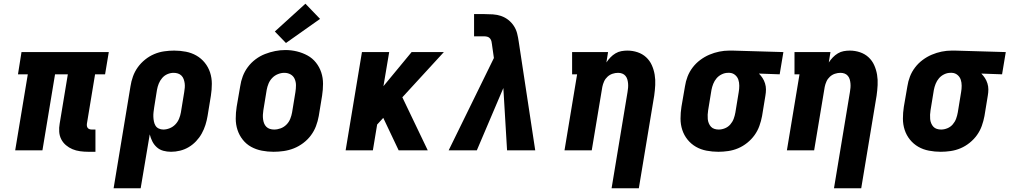

<svg xmlns="http://www.w3.org/2000/svg" viewBox="-20 -811 5447 1036"><path d="M456 8Q434 8 412 5Q390 2 371 -6Q352 -14 336 -27.5Q320 -41 310.5 -59.5Q301 -78 299.5 -100Q298 -122 302 -144L346 -410H277L209 0H62L130 -410H77L96 -530H567L547 -410H493L449 -144Q448 -137 449 -131Q450 -125 453.5 -120.5Q457 -116 463 -114Q469 -112 476 -112H495V8Z M593 205 684 -345Q688 -372 697.5 -398.5Q707 -425 723.5 -448Q740 -471 763 -489.5Q786 -508 812 -519Q838 -530 865.5 -534Q893 -538 920 -538Q952 -538 983 -532Q1014 -526 1040 -511Q1066 -496 1085 -472.5Q1104 -449 1113.5 -420Q1123 -391 1123 -359Q1123 -327 1118 -295L1100 -185Q1096 -161 1088.5 -137Q1081 -113 1068.5 -90.5Q1056 -68 1038 -49Q1020 -30 998 -17Q976 -4 951.5 2Q927 8 903 8Q881 8 861 2.5Q841 -3 826 -16.5Q811 -30 802 -48Q793 -66 788 -86L739 205ZM861 -112Q878 -112 895.5 -119Q913 -126 926 -139.5Q939 -153 946 -170Q953 -187 956 -204L974 -314Q976 -326 977 -338Q978 -350 976.5 -361.5Q975 -373 971 -384Q967 -395 959 -403Q951 -411 940 -414.5Q929 -418 917 -418Q900 -418 883.5 -411Q867 -404 855 -390Q843 -376 836.5 -359.5Q830 -343 827 -326L812 -232Q810 -219 808.5 -206Q807 -193 807.5 -180.5Q808 -168 810.5 -155.5Q813 -143 819 -133Q825 -123 836.5 -117.5Q848 -112 861 -112Z M1456 8Q1424 8 1393 2Q1362 -4 1335.5 -18.5Q1309 -33 1290 -57Q1271 -81 1261.5 -110Q1252 -139 1252 -171Q1252 -203 1257 -235L1276 -345Q1280 -373 1290 -399.5Q1300 -426 1317.5 -449.5Q1335 -473 1359 -491Q1383 -509 1410 -519.5Q1437 -530 1464.5 -535.5Q1492 -541 1520 -541Q1552 -541 1582.5 -533.5Q1613 -526 1639.5 -511.5Q1666 -497 1685 -473Q1704 -449 1713.5 -420Q1723 -391 1723 -359Q1723 -327 1718 -295L1700 -185Q1695 -157 1685 -130.5Q1675 -104 1657.5 -80.5Q1640 -57 1616 -39Q1592 -21 1565.5 -10.5Q1539 0 1511 4Q1483 8 1456 8ZM1459 -112Q1477 -112 1494.5 -118.5Q1512 -125 1525.5 -138.5Q1539 -152 1546 -169.5Q1553 -187 1556 -204L1574 -314Q1577 -333 1577 -351Q1577 -369 1570 -385Q1563 -401 1548 -409.5Q1533 -418 1514 -418Q1497 -418 1479.5 -411Q1462 -404 1449 -390.5Q1436 -377 1429 -360Q1422 -343 1419 -326L1401 -216Q1399 -204 1398.5 -191.5Q1398 -179 1399.5 -167.5Q1401 -156 1405 -145.5Q1409 -135 1417 -127Q1425 -119 1436 -115.5Q1447 -112 1459 -112ZM1523 -579 1463 -641 1628 -791 1707 -709Z M1845 0 1933 -530H2080L2049 -346L2201 -530H2375L2151 -286L2288 0H2131L2057 -156L2048 -175L2015 -139L1992 0Z M2401 0 2645 -498 2635 -568V-569Q2635 -569 2635 -569Q2635 -569 2635 -569Q2634 -578 2632 -587Q2630 -596 2624.5 -603Q2619 -610 2610.5 -612.5Q2602 -615 2593 -615H2538V-735H2593Q2616 -735 2639.5 -733.5Q2663 -732 2684.5 -724.5Q2706 -717 2723.5 -703Q2741 -689 2753 -670.5Q2765 -652 2770.5 -630Q2776 -608 2779 -586L2868 0H2716L2696 -336L2553 0Z M3280 205 3366 -314Q3368 -326 3369 -337.5Q3370 -349 3369 -360.5Q3368 -372 3365 -382.5Q3362 -393 3355 -401.5Q3348 -410 3337.5 -414Q3327 -418 3315 -418Q3300 -418 3285 -413Q3270 -408 3258 -397Q3246 -386 3239.5 -371.5Q3233 -357 3230 -342L3173 0H3026L3094 -410H3067V-530H3261L3252 -474Q3262 -489 3274 -501.5Q3286 -514 3301 -523Q3316 -532 3332.5 -535Q3349 -538 3365 -538Q3394 -538 3420.5 -529Q3447 -520 3466.5 -502Q3486 -484 3497 -459.5Q3508 -435 3512.5 -408Q3517 -381 3515.5 -352Q3514 -323 3510 -295L3427 205Z M3856 8Q3824 8 3792.5 2Q3761 -4 3735 -19Q3709 -34 3690 -57.5Q3671 -81 3661.5 -110Q3652 -139 3652 -171Q3652 -203 3657 -235L3676 -345Q3680 -372 3690 -398Q3700 -424 3717.5 -447Q3735 -470 3758.5 -487.5Q3782 -505 3808 -516Q3834 -527 3861 -532.5Q3888 -538 3915 -538Q3920 -538 3924 -538Q3928 -538 3933 -538L4207 -530L4187 -410L4075 -414Q4086 -403 4094.5 -390Q4103 -377 4108 -361Q4113 -345 4113 -328.5Q4113 -312 4110 -295L4092 -185Q4087 -158 4077.5 -131.5Q4068 -105 4051.5 -82Q4035 -59 4012 -40.5Q3989 -22 3963 -11Q3937 0 3909.5 4Q3882 8 3856 8ZM3858 -112Q3858 -112 3858 -112Q3858 -112 3858 -112Q3875 -112 3892 -119Q3909 -126 3921 -140Q3933 -154 3939 -170.5Q3945 -187 3948 -204L3966 -314Q3969 -331 3969 -348.5Q3969 -366 3964 -381Q3959 -396 3946.5 -406.5Q3934 -417 3917 -418H3913Q3912 -418 3910.5 -418Q3909 -418 3908 -418Q3891 -418 3874.5 -410Q3858 -402 3846.5 -388.5Q3835 -375 3828.5 -358.5Q3822 -342 3819 -326L3801 -216Q3799 -204 3798.5 -192Q3798 -180 3799 -168.5Q3800 -157 3804.5 -146Q3809 -135 3816.5 -127Q3824 -119 3835 -115.5Q3846 -112 3858 -112Z M4480 205 4566 -314Q4568 -326 4569 -337.5Q4570 -349 4569 -360.5Q4568 -372 4565 -382.5Q4562 -393 4555 -401.5Q4548 -410 4537.5 -414Q4527 -418 4515 -418Q4500 -418 4485 -413Q4470 -408 4458 -397Q4446 -386 4439.5 -371.5Q4433 -357 4430 -342L4373 0H4226L4294 -410H4267V-530H4461L4452 -474Q4462 -489 4474 -501.5Q4486 -514 4501 -523Q4516 -532 4532.5 -535Q4549 -538 4565 -538Q4594 -538 4620.5 -529Q4647 -520 4666.5 -502Q4686 -484 4697 -459.5Q4708 -435 4712.5 -408Q4717 -381 4715.5 -352Q4714 -323 4710 -295L4627 205Z M5056 8Q5024 8 4992.5 2Q4961 -4 4935 -19Q4909 -34 4890 -57.5Q4871 -81 4861.5 -110Q4852 -139 4852 -171Q4852 -203 4857 -235L4876 -345Q4880 -372 4890 -398Q4900 -424 4917.5 -447Q4935 -470 4958.5 -487.5Q4982 -505 5008 -516Q5034 -527 5061 -532.5Q5088 -538 5115 -538Q5120 -538 5124 -538Q5128 -538 5133 -538L5407 -530L5387 -410L5275 -414Q5286 -403 5294.5 -390Q5303 -377 5308 -361Q5313 -345 5313 -328.5Q5313 -312 5310 -295L5292 -185Q5287 -158 5277.5 -131.5Q5268 -105 5251.5 -82Q5235 -59 5212 -40.5Q5189 -22 5163 -11Q5137 0 5109.5 4Q5082 8 5056 8ZM5058 -112Q5058 -112 5058 -112Q5058 -112 5058 -112Q5075 -112 5092 -119Q5109 -126 5121 -140Q5133 -154 5139 -170.5Q5145 -187 5148 -204L5166 -314Q5169 -331 5169 -348.5Q5169 -366 5164 -381Q5159 -396 5146.5 -406.5Q5134 -417 5117 -418H5113Q5112 -418 5110.5 -418Q5109 -418 5108 -418Q5091 -418 5074.5 -410Q5058 -402 5046.5 -388.5Q5035 -375 5028.5 -358.5Q5022 -342 5019 -326L5001 -216Q4999 -204 4998.5 -192Q4998 -180 4999 -168.5Q5000 -157 5004.5 -146Q5009 -135 5016.5 -127Q5024 -119 5035 -115.5Q5046 -112 5058 -112Z"/></svg>

Font: Iosevka Slab HvExObl
Style: Regular
Weight: 900
Width: 7
Italic angle: -9°
Monospace: yes
Designer: Belleve Invis
Foundry: Belleve Invis
Version: Version 11.1.1; ttfautohint (v1.8.3)